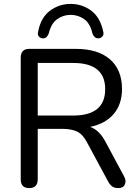

<svg xmlns="http://www.w3.org/2000/svg" viewBox="-20 -955 711 982"><path d="M173 -364H354Q518 -364 518 -499Q518 -633 354 -633H173ZM197 -759Q185 -760 178 -769.5Q171 -779 175 -793Q189 -866 236 -900.5Q283 -935 341 -935Q400 -935 446.5 -900.5Q493 -866 508 -793Q512 -779 504.5 -769.5Q497 -760 485 -759Q472 -758 464.5 -765.5Q457 -773 453 -783Q441 -836 410 -857.5Q379 -879 341 -879Q304 -879 273 -857.5Q242 -836 229 -783Q225 -773 218 -765.5Q211 -758 197 -759ZM129 7Q86 7 86 -38V-660Q86 -705 130 -705H368Q481 -705 542.5 -651.5Q604 -598 604 -500Q604 -422 561.5 -372Q519 -322 441 -306Q488 -290 520 -229L614 -54Q627 -32 619 -12.5Q611 7 585 7Q566 7 554.5 -1Q543 -9 534 -25L426 -225Q404 -268 374.5 -282Q345 -296 298 -296H173V-38Q173 7 129 7Z"/></svg>

Font: Chiron GoRound TC N
Style: Regular
Weight: 350
Designer: Ryoko NISHIZUKA 西塚涼子 (kana, bopomofo & ideographs); Paul D. Hunt (Latin, Greek & Cyrillic); Sandoll Communications 산돌커뮤니
Foundry: Adobe
Version: Version 1.000;hotconv 1.1.1;makeotfexe 2.6.0